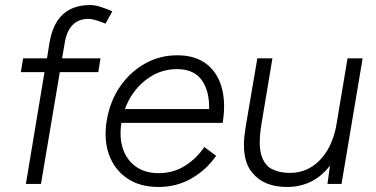

<svg xmlns="http://www.w3.org/2000/svg" viewBox="-20 -732 1496 764"><path d="M83 0 157 -445H63L72 -500H167L177 -562Q202 -712 339 -712Q356 -712 377.5 -705.5Q399 -699 427 -687L400 -638Q352 -657 333 -657Q252 -657 237 -558L227 -500H380L371 -445H218L143 0Z M610 12Q537 12 486.5 -22Q436 -56 414 -116Q392 -176 405 -254Q418 -330 458 -388Q498 -446 557 -479Q616 -512 685 -512Q757 -512 801.5 -477.5Q846 -443 862.5 -382.5Q879 -322 866 -243H463Q454 -184 469.5 -139Q485 -94 521.5 -68.5Q558 -43 611 -43Q670 -43 716.5 -72.5Q763 -102 793 -147L840 -112Q802 -57 743 -22.5Q684 12 610 12ZM477 -298H812Q814 -369 783 -413Q752 -457 684 -457Q615 -457 559 -413Q503 -369 477 -298Z M1021 -242Q1007 -159 1019.5 -116.5Q1032 -74 1062.5 -59Q1093 -44 1133 -44Q1202 -44 1250.5 -92.5Q1299 -141 1317 -226L1363 -500H1423L1339 0H1283L1293 -73Q1228 12 1121 12Q1030 12 983.5 -45Q937 -102 956 -216L960 -242L1004 -500H1064Z"/></svg>

Font: Figtree Light
Style: Italic
Weight: 300
Italic angle: -9.5°
Foundry: Erik Kennedy
Version: Version 2.001; ttfautohint (v1.8.4.7-5d5b);gftools[0.9.27]